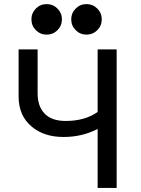

<svg xmlns="http://www.w3.org/2000/svg" viewBox="-20 -917 687 937"><path d="M549.3 0H456.5V-287.6Q380.4 -248.5 290.5 -248.5Q195.8 -248.5 136.2 -297.9Q70.8 -351.1 70.8 -446.3V-675.8H163.6V-460.9Q163.6 -399.9 195.8 -364.7Q230 -326.7 300.3 -326.7Q394.5 -326.7 456.5 -370.6V-675.8H549.3ZM402.3 -748Q371.1 -748 349.4 -769.8Q327.6 -791.5 327.6 -822.8Q327.6 -853.5 349.4 -875.2Q371.1 -897 402.3 -897Q433.1 -897 454.8 -875.2Q476.6 -853.5 476.6 -822.8Q476.6 -791.5 454.8 -769.8Q433.1 -748 402.3 -748ZM208 -748Q176.8 -748 155 -769.8Q133.3 -791.5 133.3 -822.8Q133.3 -853.5 155 -875.2Q176.8 -897 208 -897Q238.8 -897 260.5 -875.2Q282.2 -853.5 282.2 -822.8Q282.2 -791.5 260.5 -769.8Q238.8 -748 208 -748Z"/></svg>

Font: Cadman
Style: Regular
Weight: 400
Designer: Paul James MIller
Foundry: High-Logic / Made with FontCreator
Version: Version 2.114;March 28, 2021;FontCreator 13.0.0.2683 64-bit